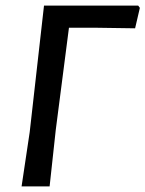

<svg xmlns="http://www.w3.org/2000/svg" viewBox="-20 -663 519 685"><path d="M473 -643 479 -635 462 -562 325 -564H226L179 -200L157 2H57L86 -192L137 -643Z"/></svg>

Font: Alegreya Sans SC Medium
Style: Italic
Weight: 500
Italic angle: -7°
Designer: Juan Pablo del Peral
Foundry: Huerta Tipografica
Version: Version 2.007